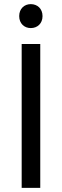

<svg xmlns="http://www.w3.org/2000/svg" viewBox="-20 -908 298 930"><path d="M129 -772C161 -772 186 -794 186 -830C186 -866 161 -888 129 -888C98 -888 73 -866 73 -830C73 -794 98 -772 129 -772ZM85 2H175V-695H85Z"/></svg>

Font: Repo
Style: Regular
Weight: 400
Designer: Stefan Peev
Foundry: Context Ltd
Version: Version 0.000